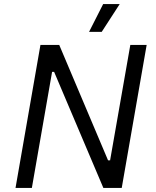

<svg xmlns="http://www.w3.org/2000/svg" viewBox="-20 -920 762 940"><path d="M178 -700H270L509 -135H519L618 -700H698L576 0H486L245 -568H235L136 0H56ZM478 -764H416L485 -900H566Z"/></svg>

Font: Fixel Italic Variable Display Thin
Style: Italic
Weight: 100
Italic angle: -10°
Designer: AlfaBravo + MacPaw
Foundry: Kyrylo Tkachov, Marchela Mozhyna, Serhii Makarenko, Maria Weinstein, Zakhar Kryvoshyya
Version: Version 1.210;Glyphs 3.2 (3217)